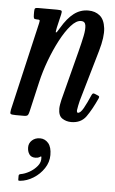

<svg xmlns="http://www.w3.org/2000/svg" viewBox="-57 -568 551 919"><g transform="rotate(5 218.0 -108.5)"><path d="M89.5 -520H179.5Q198.5 -520 201.8 -516.5Q205 -513 201.5 -498.5L186.5 -434.5Q181 -410 185 -410.8Q189 -411.5 202 -434.5Q230 -482 260.8 -505.5Q291.5 -529 330 -529Q363 -529 385.2 -510.8Q407.5 -492.5 412.5 -451.2Q417.5 -410 397.5 -341L326.5 -96Q324.5 -89 320.8 -70.8Q317 -52.5 317 -48.5Q317 -37 322.5 -37Q334.5 -37 348.8 -62.2Q363 -87.5 380 -127Q383 -133 386 -135Q389 -137 396 -134L409 -128.5Q415.5 -126 416.8 -123.5Q418 -121 415.5 -114.5Q390 -58.5 365.5 -24.2Q341 10 294 10Q270 10 251 -2.5Q232 -15 232 -49.5Q232 -57 234 -69.5Q236 -82 238.5 -92L300 -330Q311 -372.5 317.8 -405.5Q324.5 -438.5 321.5 -457.2Q318.5 -476 299.5 -476Q276.5 -476 251 -447.2Q225.5 -418.5 201 -372Q176.5 -325.5 156.5 -271.8Q136.5 -218 125 -167.5L92 -24.5Q89.5 -13 85.8 -6.5Q82 0 66.5 0H27.5Q6 0 2.2 -3.8Q-1.5 -7.5 2 -24.5L100 -447.5Q103 -460.5 101 -462.8Q99 -465 93 -465H88.5Q76 -465 73.8 -469.5Q71.5 -474 71.5 -486.5V-500.5Q71.5 -513 74.5 -516.5Q77.5 -520 89.5 -520ZM99.5 148Q99.5 128 114.8 114.2Q130 100.5 153 100.5Q176.5 100.5 192.8 119.2Q209 138 209 176Q209 210.5 189.2 240.2Q169.5 270 138.8 289.2Q108 308.5 75 311.5Q70.5 312 68.2 311.2Q66 310.5 66 305.5V288Q66 280.5 76 279Q94.5 276 116.5 263.8Q138.5 251.5 154 232.5Q169.5 213.5 167 190.5Q166.5 185.5 164.2 186.5Q162 187.5 158.5 190Q150 195 138 195Q118 195 108.8 181.5Q99.5 168 99.5 148Z"/></g></svg>

Font: Besley* Condensed
Style: Italic
Weight: 400
Width: 3
Italic angle: -13°
Designer: Owen Earl
Foundry: indestructible type*
Version: Version 3.000; ttfautohint (v1.8.3)